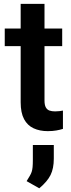

<svg xmlns="http://www.w3.org/2000/svg" viewBox="-20 -678 374 1007"><path d="M306.2 -436H4.9V-528.3H306.2ZM213.4 -657.7V-151.4Q213.4 -127.4 220.2 -115Q227.1 -102.5 239.5 -98.1Q252 -93.8 269 -93.8Q281.2 -93.8 292.5 -95.2Q303.7 -96.7 310.1 -98.1V-2Q294.9 2.9 275.4 6.3Q255.9 9.8 230 9.8Q188.5 9.8 156.2 -5.1Q124 -20 106.2 -53.2Q88.4 -86.4 88.4 -141.6V-657.7ZM262.2 153.8Q262.2 205.6 245.1 240Q228 274.4 186 309.6L119.6 272Q129.4 255.9 136 244.9Q142.6 233.9 146 223.6Q149.4 213.4 150.9 198.5Q152.3 183.6 152.3 159.2V82.5H262.2Z"/></svg>

Font: Heebo SemiBold
Style: Regular
Weight: 600
Designer: Oded Ezer
Foundry: Ezer Type House
Version: Version 3.100